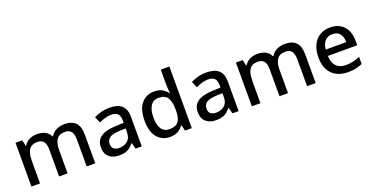

<svg xmlns="http://www.w3.org/2000/svg" viewBox="-30 -1487 4297 2224"><g transform="rotate(-20 2119.0 -375.0)"><path d="M687 -549Q778 -549 824 -502Q870 -455 870 -351V0H764V-337Q764 -399 739.5 -430.5Q715 -462 663 -462Q591 -462 560 -417.5Q529 -373 529 -289V0H424V-337Q424 -399 399 -430.5Q374 -462 322 -462Q272 -462 243 -440Q214 -418 201.5 -375.5Q189 -333 189 -272V0H83V-539H167L182 -467H188Q205 -495 229.5 -513Q254 -531 284 -540Q314 -549 346 -549Q407 -549 449 -527.5Q491 -506 510 -462H518Q544 -507 590 -528Q636 -549 687 -549Z M1241 -549Q1343 -549 1393 -504.5Q1443 -460 1443 -365V0H1368L1347 -75H1343Q1320 -46 1295.5 -27Q1271 -8 1239.5 1Q1208 10 1163 10Q1090 10 1042 -29.5Q994 -69 994 -153Q994 -235 1056.5 -278Q1119 -321 1247 -325L1339 -328V-358Q1339 -418 1312 -442Q1285 -466 1236 -466Q1194 -466 1156 -454Q1118 -442 1084 -425L1050 -502Q1088 -522 1137.5 -535.5Q1187 -549 1241 -549ZM1266 -257Q1174 -253 1138.5 -226.5Q1103 -200 1103 -152Q1103 -110 1128.5 -91Q1154 -72 1193 -72Q1256 -72 1297 -107Q1338 -142 1338 -212V-259Z M1791 10Q1694 10 1634.5 -60Q1575 -130 1575 -268Q1575 -407 1635 -478Q1695 -549 1793 -549Q1854 -549 1893 -526Q1932 -503 1956 -470H1962Q1960 -484 1957 -510.5Q1954 -537 1954 -558V-760H2060V0H1977L1959 -72H1954Q1931 -38 1892 -14Q1853 10 1791 10ZM1816 -77Q1894 -77 1926 -120.5Q1958 -164 1958 -251V-267Q1958 -362 1927.5 -412Q1897 -462 1815 -462Q1750 -462 1717 -409.5Q1684 -357 1684 -266Q1684 -175 1717 -126Q1750 -77 1816 -77Z M2435 -549Q2537 -549 2587 -504.5Q2637 -460 2637 -365V0H2562L2541 -75H2537Q2514 -46 2489.5 -27Q2465 -8 2433.5 1Q2402 10 2357 10Q2284 10 2236 -29.5Q2188 -69 2188 -153Q2188 -235 2250.5 -278Q2313 -321 2441 -325L2533 -328V-358Q2533 -418 2506 -442Q2479 -466 2430 -466Q2388 -466 2350 -454Q2312 -442 2278 -425L2244 -502Q2282 -522 2331.5 -535.5Q2381 -549 2435 -549ZM2460 -257Q2368 -253 2332.5 -226.5Q2297 -200 2297 -152Q2297 -110 2322.5 -91Q2348 -72 2387 -72Q2450 -72 2491 -107Q2532 -142 2532 -212V-259Z M3404 -549Q3495 -549 3541 -502Q3587 -455 3587 -351V0H3481V-337Q3481 -399 3456.5 -430.5Q3432 -462 3380 -462Q3308 -462 3277 -417.5Q3246 -373 3246 -289V0H3141V-337Q3141 -399 3116 -430.5Q3091 -462 3039 -462Q2989 -462 2960 -440Q2931 -418 2918.5 -375.5Q2906 -333 2906 -272V0H2800V-539H2884L2899 -467H2905Q2922 -495 2946.5 -513Q2971 -531 3001 -540Q3031 -549 3063 -549Q3124 -549 3166 -527.5Q3208 -506 3227 -462H3235Q3261 -507 3307 -528Q3353 -549 3404 -549Z M3961 -549Q4032 -549 4083 -519.5Q4134 -490 4161.5 -435Q4189 -380 4189 -305V-247H3827Q3829 -164 3870.5 -120Q3912 -76 3987 -76Q4039 -76 4079.5 -85.5Q4120 -95 4163 -114V-26Q4123 -8 4081.5 1Q4040 10 3983 10Q3905 10 3845 -21Q3785 -52 3751.5 -113.5Q3718 -175 3718 -265Q3718 -356 3748.5 -419Q3779 -482 3833.5 -515.5Q3888 -549 3961 -549ZM3961 -467Q3904 -467 3869.5 -430Q3835 -393 3829 -325H4083Q4082 -388 4053 -427.5Q4024 -467 3961 -467Z"/></g></svg>

Font: Noto Sans Cham Medium
Style: Regular
Weight: 500
Version: Version 2.002